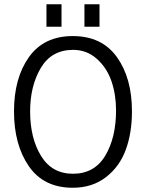

<svg xmlns="http://www.w3.org/2000/svg" viewBox="-20 -880 688 905"><path d="M323 5Q415 5 479.5 -45Q544 -95 573 -174.5Q602 -254 602 -355Q602 -512 531 -611Q460 -710 323 -710Q187 -710 116.5 -611Q46 -512 46 -355Q46 -198 116 -96.5Q186 5 323 5ZM325 -645Q389 -645 436.5 -602.5Q484 -560 505.5 -497Q527 -434 527 -360Q527 -231 476 -146Q425 -61 324 -61Q225 -61 173.5 -145Q122 -229 122 -355Q122 -475 172.5 -560Q223 -645 325 -645ZM199 -754V-860H270V-754ZM378 -754V-860H449V-754Z"/></svg>

Font: Gudea
Style: Regular
Weight: 400
Designer: Agustina Mingote
Foundry: Agustina Mingote
Version: Version 1.002